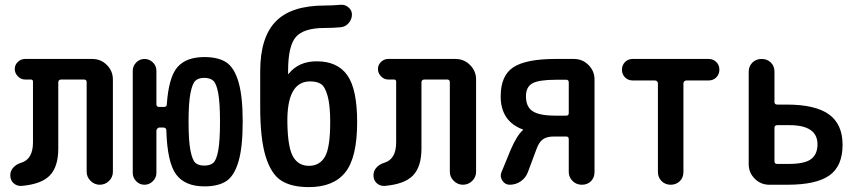

<svg xmlns="http://www.w3.org/2000/svg" viewBox="-20 -763 3540 793"><path d="M68.4 4.9Q49.8 5.9 36.1 -6.3Q22.5 -18.6 22.5 -39.1Q22.5 -57.6 35.2 -71.3Q47.9 -85 67.4 -90.8Q116.2 -105.5 116.2 -174.8V-425.8Q116.2 -434.6 107.4 -434.6H83Q66.4 -434.6 53.7 -447.8Q41 -460.9 41 -478Q41 -495.1 53.7 -507.3Q66.4 -519.5 83 -519.5H361.3Q396.5 -519.5 421.4 -494.6Q446.3 -469.7 446.3 -434.6V-53.7Q446.3 -31.2 430.2 -15.6Q414.1 0 392.1 0Q370.1 0 354 -16.1Q337.9 -32.2 337.9 -53.7V-423.8Q337.9 -434.6 326.2 -434.6H233.4Q221.7 -434.6 220.7 -423.8V-149.4Q220.7 -74.2 185.5 -38.1Q150.4 -2 68.4 4.9Z M860.8 -429.7Q847.7 -441.4 823.7 -441.4Q799.8 -441.4 787.1 -429.7Q774.4 -418 766.6 -377.9Q758.8 -337.9 758.8 -259.8Q758.8 -181.6 766.6 -141.6Q774.4 -101.6 787.1 -90.3Q799.8 -79.1 823.7 -79.1Q847.7 -79.1 860.8 -90.3Q874 -101.6 881.3 -141.6Q888.7 -181.6 888.7 -259.8Q888.7 -337.9 881.3 -377.9Q874 -418 860.8 -429.7ZM528.3 -48.8V-470.7Q528.3 -490.2 542.5 -504.9Q556.6 -519.5 576.7 -519.5Q596.7 -519.5 611.3 -505.4Q626 -491.2 626 -470.7V-332Q626 -321.3 637.7 -321.3H657.2Q668.9 -321.3 668.9 -332Q676.8 -444.3 712.9 -485.8Q749 -527.3 824.2 -527.3Q880.9 -527.3 914.1 -505.9Q947.3 -484.4 964.8 -425.3Q982.4 -366.2 982.4 -260.3Q982.4 -154.3 964.8 -95.2Q947.3 -36.1 914.1 -14.6Q880.9 6.8 824.2 6.8Q744.1 6.8 707.5 -42.5Q670.9 -91.8 667 -224.6Q667 -235.4 655.3 -236.3H637.7Q633.8 -236.3 629.9 -231.9Q626 -227.5 626 -223.6V-48.8Q626 -29.3 611.3 -14.6Q596.7 0 576.7 0Q556.6 0 542.5 -14.6Q528.3 -29.3 528.3 -48.8Z M1260.7 -426.8Q1163.1 -426.8 1167 -252Q1168.9 -152.3 1190.9 -115.2Q1212.9 -78.1 1255.9 -78.1Q1299.8 -78.1 1321.8 -115.2Q1343.8 -152.3 1343.8 -258.8Q1343.8 -329.1 1333 -367.2Q1322.3 -405.3 1305.7 -416Q1289.1 -426.8 1260.7 -426.8ZM1255.9 9.8Q1183.6 9.8 1141.6 -17.1Q1099.6 -43.9 1077.1 -117.2Q1054.7 -190.4 1054.7 -320.3V-467.8Q1054.7 -608.4 1118.7 -674.3Q1182.6 -740.2 1321.3 -740.2Q1354.5 -740.2 1386.7 -743.2Q1404.3 -745.1 1418.9 -732.9Q1433.6 -720.7 1433.6 -703.1Q1433.6 -683.6 1420.4 -668Q1407.2 -652.3 1386.7 -650.4Q1355.5 -647.5 1321.3 -647.5Q1234.4 -647.5 1202.1 -610.4Q1169.9 -573.2 1169.9 -470.7V-458Q1169.9 -457 1170.9 -457L1172.9 -459Q1213.9 -509.8 1288.1 -509.8Q1374 -509.8 1414.6 -452.1Q1455.1 -394.5 1455.1 -258.8Q1455.1 -112.3 1406.2 -51.3Q1357.4 9.8 1255.9 9.8Z M1568.4 4.9Q1549.8 5.9 1536.1 -6.3Q1522.5 -18.6 1522.5 -39.1Q1522.5 -57.6 1535.2 -71.3Q1547.9 -85 1567.4 -90.8Q1616.2 -105.5 1616.2 -174.8V-425.8Q1616.2 -434.6 1607.4 -434.6H1583Q1566.4 -434.6 1553.7 -447.8Q1541 -460.9 1541 -478Q1541 -495.1 1553.7 -507.3Q1566.4 -519.5 1583 -519.5H1861.3Q1896.5 -519.5 1921.4 -494.6Q1946.3 -469.7 1946.3 -434.6V-53.7Q1946.3 -31.2 1930.2 -15.6Q1914.1 0 1892.1 0Q1870.1 0 1854 -16.1Q1837.9 -32.2 1837.9 -53.7V-423.8Q1837.9 -434.6 1826.2 -434.6H1733.4Q1721.7 -434.6 1720.7 -423.8V-149.4Q1720.7 -74.2 1685.5 -38.1Q1650.4 -2 1568.4 4.9Z M2276.4 -433.6Q2206.1 -433.6 2179.2 -418.9Q2152.3 -404.3 2152.3 -365.2Q2152.3 -321.3 2180.7 -303.2Q2209 -285.2 2276.4 -285.2H2318.4Q2329.1 -285.2 2329.1 -295.9V-422.9Q2329.1 -433.6 2318.4 -433.6ZM2138.7 -228.5Q2047.9 -262.7 2047.9 -365.2Q2047.9 -451.2 2100.6 -485.4Q2153.3 -519.5 2273.4 -519.5H2350.6Q2385.7 -519.5 2410.6 -494.6Q2435.5 -469.7 2435.5 -434.6V-52.7Q2435.5 -29.3 2420.9 -14.6Q2406.2 0 2383.3 0Q2360.4 0 2344.7 -15.6Q2329.1 -31.2 2329.1 -52.7V-188.5Q2329.1 -199.2 2318.4 -199.2H2267.6Q2238.3 -199.2 2222.2 -187.5Q2206.1 -175.8 2196.3 -148.4L2160.2 -51.8Q2151.4 -28.3 2130.9 -14.2Q2110.4 0 2085 0Q2066.4 0 2055.2 -16.6Q2043.9 -33.2 2050.8 -50.8L2088.9 -143.6Q2114.3 -203.1 2139.6 -225.6Q2140.6 -225.6 2140.6 -226.6Q2140.6 -228.5 2138.7 -228.5Z M2592.8 -430.7Q2574.2 -430.7 2561.5 -443.4Q2548.8 -456.1 2548.8 -475.1Q2548.8 -494.1 2561.5 -506.8Q2574.2 -519.5 2592.8 -519.5H2907.2Q2925.8 -519.5 2938.5 -506.8Q2951.2 -494.1 2951.2 -475.1Q2951.2 -456.1 2938.5 -443.4Q2925.8 -430.7 2907.2 -430.7H2815.4Q2810.5 -430.7 2806.6 -427.2Q2802.7 -423.8 2802.7 -418.9V-52.7Q2802.7 -29.3 2787.6 -14.6Q2772.5 0 2750 0Q2727.5 0 2712.4 -15.1Q2697.3 -30.3 2697.3 -52.7V-418.9Q2697.3 -423.8 2693.8 -427.2Q2690.4 -430.7 2684.6 -430.7Z M3178.7 -234.4V-96.7Q3178.7 -85.9 3190.4 -85.9H3236.3Q3303.7 -85.9 3330.1 -106Q3356.4 -126 3356.4 -167Q3356.4 -246.1 3240.2 -246.1H3190.4Q3178.7 -246.1 3178.7 -234.4ZM3157.2 0Q3122.1 0 3097.2 -24.9Q3072.3 -49.8 3072.3 -85V-466.8Q3072.3 -489.3 3087.4 -504.4Q3102.5 -519.5 3126 -519.5Q3148.4 -519.5 3163.6 -504.9Q3178.7 -490.2 3178.7 -466.8V-341.8Q3178.7 -331.1 3190.4 -331.1H3228.5Q3347.7 -331.1 3403.8 -290.5Q3460 -250 3460 -165Q3460 -77.1 3405.8 -38.6Q3351.6 0 3232.4 0Z"/></svg>

Font: Rounded-X Mgen+ 2m medium
Style: Regular
Weight: 500
Designer: [Source Han Sans]
Ryoko NISHIZUKA  (kana & ideographs); Paul D. Hunt (Latin, Greek & Cyrillic); Wenlong ZHANG  (bopomofo
Version: Version 1.059.20150602